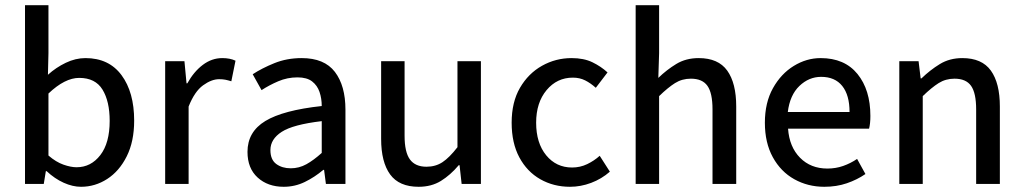

<svg xmlns="http://www.w3.org/2000/svg" viewBox="-20 -706 3928 737"><path d="M291 11Q259 11 224.5 -4.5Q190 -20 159 -49H156L148 0H76V-686H166V-502L164 -419Q195 -447 232.5 -465Q270 -483 308 -483Q398 -483 446.5 -417.5Q495 -352 495 -243Q495 -163 466.5 -106Q438 -49 391.5 -19Q345 11 291 11ZM274 -64Q329 -64 365 -110.5Q401 -157 401 -242Q401 -317 373.5 -362Q346 -407 284 -407Q229 -407 166 -347V-109Q195 -84 223.5 -74Q252 -64 274 -64Z M614 0V-471H688L696 -386H699Q724 -431 758.5 -457Q793 -483 833 -483Q863 -483 884 -473L868 -394Q855 -398 845 -400Q835 -402 821 -402Q792 -402 759.5 -378.5Q727 -355 704 -297V0Z M1069 11Q1008 11 969 -24.5Q930 -60 930 -123Q930 -200 998.5 -241.5Q1067 -283 1215 -299Q1215 -328 1206.5 -353Q1198 -378 1178 -393.5Q1158 -409 1122 -409Q1083 -409 1048 -394Q1013 -379 984 -360L950 -421Q985 -444 1033 -463.5Q1081 -483 1138 -483Q1225 -483 1265.5 -430Q1306 -377 1306 -285V0H1231L1224 -54H1221Q1188 -26 1150 -7.5Q1112 11 1069 11ZM1096 -60Q1128 -60 1156 -75.5Q1184 -91 1215 -119V-241Q1105 -228 1061.5 -200Q1018 -172 1018 -130Q1018 -93 1040.5 -76.5Q1063 -60 1096 -60Z M1587 11Q1512 11 1477.5 -36.5Q1443 -84 1443 -173V-471H1533V-185Q1533 -122 1553.5 -94Q1574 -66 1617 -66Q1652 -66 1678.5 -83.5Q1705 -101 1736 -141V-471H1826V0H1752L1744 -72H1741Q1709 -34 1672.5 -11.5Q1636 11 1587 11Z M2168 11Q2105 11 2054 -18Q2003 -47 1973.5 -102Q1944 -157 1944 -235Q1944 -314 1976 -369Q2008 -424 2060.5 -453.5Q2113 -483 2174 -483Q2221 -483 2254 -467Q2287 -451 2312 -428L2267 -369Q2247 -387 2226 -397.5Q2205 -408 2179 -408Q2118 -408 2078 -360Q2038 -312 2038 -235Q2038 -157 2076.5 -110Q2115 -63 2176 -63Q2207 -63 2234 -76Q2261 -89 2282 -108L2321 -47Q2289 -19 2249 -4Q2209 11 2168 11Z M2420 0V-686H2510V-502L2507 -407Q2539 -438 2576 -460.5Q2613 -483 2662 -483Q2737 -483 2771.5 -435Q2806 -387 2806 -297V0H2715V-286Q2715 -349 2695.5 -376.5Q2676 -404 2632 -404Q2598 -404 2571 -387Q2544 -370 2510 -337V0Z M3144 11Q3081 11 3029 -18Q2977 -47 2946.5 -102.5Q2916 -158 2916 -235Q2916 -312 2947 -367.5Q2978 -423 3027 -453Q3076 -483 3130 -483Q3222 -483 3271.5 -422Q3321 -361 3321 -261Q3321 -232 3316 -212H3005Q3010 -142 3051 -100.5Q3092 -59 3156 -59Q3188 -59 3216.5 -69Q3245 -79 3270 -96L3302 -38Q3270 -16 3230.5 -2.5Q3191 11 3144 11ZM3004 -276H3241Q3241 -341 3213 -376Q3185 -411 3132 -411Q3085 -411 3048.5 -376Q3012 -341 3004 -276Z M3432 0V-471H3506L3514 -405H3517Q3550 -437 3587.5 -460Q3625 -483 3674 -483Q3749 -483 3783.5 -435Q3818 -387 3818 -297V0H3727V-286Q3727 -349 3707.5 -376.5Q3688 -404 3644 -404Q3610 -404 3583 -387Q3556 -370 3522 -337V0Z"/></svg>

Font: Narnoor
Style: Regular
Weight: 400
Designer: S. Sridhar Murthy
Foundry: SIL International
Version: Version 3.000